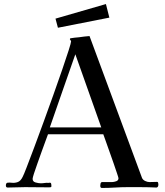

<svg xmlns="http://www.w3.org/2000/svg" viewBox="-20 -926 814 948"><path d="M480 -297Q448 -387 416 -477.5Q384 -568 352 -658Q321 -568 289 -478Q257 -388 226 -297ZM762 -15Q762 -2 753 0Q733 -1 712 -1.5Q691 -2 671 -2Q640 -2 609.5 -2Q579 -2 548 0Q532 1 515.5 1.5Q499 2 483 2Q478 2 476.5 -1.5Q475 -5 475 -9L476 -17Q476 -20 478 -23.5Q480 -27 484 -27H533Q542 -27 553.5 -31Q565 -35 565 -46Q565 -49 558 -69.5Q551 -90 541 -119.5Q531 -149 520 -179Q509 -209 501 -232.5Q493 -256 490 -263H217Q214 -254 205 -230.5Q196 -207 185.5 -177Q175 -147 164.5 -118Q154 -89 147.5 -68.5Q141 -48 141 -43Q141 -29 156 -25Q171 -21 181 -21Q191 -21 200.5 -22.5Q210 -24 220 -23Q222 -24 226 -24Q232 -24 233 -17Q234 -10 234 -6Q233 -2 229.5 -1.5Q226 -1 222 -1Q193 -1 163 -1.5Q133 -2 104 -2Q82 -2 61 -1Q40 0 18 0Q9 0 9 -10Q9 -23 18 -24Q27 -25 40 -23.5Q53 -22 67.5 -27Q82 -32 92 -53Q97 -62 112 -101Q127 -140 149 -198.5Q171 -257 195.5 -324.5Q220 -392 244 -459Q268 -526 287.5 -583Q307 -640 319 -677.5Q331 -715 331 -722Q331 -724 328 -727.5Q325 -731 325 -732Q325 -736 328 -737Q338 -739 349 -740Q360 -741 370 -742Q383 -744 396 -745.5Q409 -747 422 -748L681 -48Q685 -38 696.5 -32.5Q708 -27 718 -27Q727 -27 736.5 -27.5Q746 -28 756 -28Q760 -28 761 -23Q762 -18 762 -15ZM520 -839 266 -789 254 -834 503 -906Z"/></svg>

Font: Kaisei Tokumin
Style: Regular
Weight: 400
Designer: Font-Kai, 金井和夫
Foundry: KAZUO KANAI
Version: Version 5.003